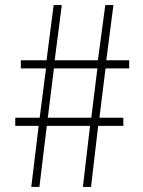

<svg xmlns="http://www.w3.org/2000/svg" viewBox="-20 -735 561 755"><path d="M40 -240H132L103 0H135L164 -240H334L306 0H338L366 -240H465V-272H371L395 -466H488V-498H398L426 -715H394L365 -498H195L223 -715H191L163 -498H62V-466H161L136 -272H40ZM363 -466 339 -272H168L192 -466Z"/></svg>

Font: Spoqa Han Sans Neo Thin
Style: Regular
Weight: 100
Designer: [Spoqa Han Sans Neo] Dong-huui Kim  Younghwa Kang  Yujin Lee  [Noto Sans] Ryoko NISHIZUKA  (kana & ideographs); Paul D. 
Foundry: Spoqa (http://www.spoqa-han-sans.com)
Version: Version 1.100;hotconv 1.0.109;makeotfexe 2.5.65596